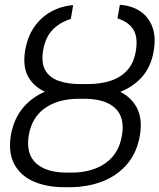

<svg xmlns="http://www.w3.org/2000/svg" viewBox="-20 -780 672 810"><path d="M322.3 -421.4H344.2Q421.9 -421.4 476.6 -397.7Q531.2 -374 556.6 -326.7Q582 -279.3 570.3 -209.5Q558.1 -136.7 516.6 -87.9Q475.1 -39.1 412.1 -14.6Q349.1 9.8 271.5 9.8H252.9Q176.8 9.8 121.3 -14.6Q65.9 -39.1 40 -87.9Q14.2 -136.7 25.9 -209.5Q38.6 -280.8 79.3 -327.9Q120.1 -375 182.6 -398.4Q245.1 -421.9 322.3 -421.4ZM335 -363.3H313.5Q225.6 -363.3 169.7 -324Q113.8 -284.7 101.1 -208Q88.9 -130.4 132.3 -91.1Q175.8 -51.8 262.7 -51.8H281.7Q367.7 -51.8 424.8 -91.6Q481.9 -131.3 494.6 -209.5Q507.3 -285.6 465.1 -324.5Q422.9 -363.3 335 -363.3ZM351.1 -425.3Q403.3 -425.3 446 -439Q488.8 -452.6 516.8 -483.6Q544.9 -514.6 553.2 -565.4Q562.5 -622.1 543 -654.5Q523.4 -687 475.6 -702.6L485.8 -759.8Q535.6 -756.3 571.3 -732.7Q606.9 -709 622.8 -666.5Q638.7 -624 628.4 -564.9Q616.7 -495.6 575.9 -451.9Q535.2 -408.2 474.4 -387.7Q413.6 -367.2 340.8 -367.2H308.1Q235.8 -367.2 181.6 -387.9Q127.4 -408.7 101.1 -452.6Q74.7 -496.6 85.9 -565.4Q95.7 -625 124.5 -666.3Q153.3 -707.5 195.8 -731Q238.3 -754.4 288.6 -758.3L278.8 -700.2Q231 -685.1 200.9 -653.3Q170.9 -621.6 161.6 -565.9Q153.3 -513.7 171.4 -482.9Q189.5 -452.1 228 -438.7Q266.6 -425.3 317.9 -425.3Z"/></svg>

Font: Inter Light
Style: Italic
Weight: 300
Italic angle: -9.3988°
Designer: Rasmus Andersson
Foundry: rsms
Version: Version 4.001;git-66647c0bb